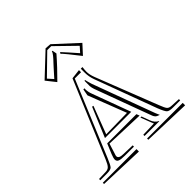

<svg xmlns="http://www.w3.org/2000/svg" viewBox="-187 -860 951 951"><g transform="rotate(-45 288.5 -384.0)"><path d="M568.4 -56.6V-39.6L318.8 -47.9V-56.6ZM244.6 -56.6V-39.6L8.8 -47.9V-56.6ZM237.8 -360.8 245.6 -358.9 190.4 -214.4 338.4 -216.8 261.2 -416.5 267.6 -451.7H275.4V-450.2Q274.9 -449.2 274.9 -445.8Q274.9 -426.3 282.7 -406.7L356.9 -205.6H172.9ZM368.7 -153.3H376.5L391.1 -113.3Q401.9 -84 421.9 -76.2V-74.2H318.8V-83L395.5 -85.4L389.6 -99.1ZM373 -163.1 169.4 -170.4 151.9 -114.7Q148.9 -107.4 148.9 -102.1Q148.9 -85 181.6 -85L244.6 -83V-74.2H181.6Q154.3 -74.2 143.1 -78.9Q131.8 -83.5 131.8 -95.7Q131.8 -106 140.1 -126.5L162.1 -179.2H366.7ZM319.8 -534.7V-520H275.9L112.3 -127Q97.2 -90.3 89.1 -82.3Q81.1 -74.2 55.2 -74.2H8.8V-83L55.2 -84.5Q71.3 -84.5 80.3 -93.3Q89.4 -102.1 100.6 -128.9L268.6 -528.8ZM331.1 -533.2H342.8Q340.3 -513.7 340.3 -502.9Q340.3 -482.9 350.1 -457L477.1 -132.3Q488.3 -102.5 495.6 -94.2Q502.9 -85.9 519.5 -85.4L568.4 -83V-74.2H518.6Q492.2 -74.2 483.6 -82.5Q475.1 -90.8 460.9 -127L340.8 -451.2Q331.1 -478 331.1 -505.9V-514.6ZM301.8 -477.5 306.6 -479Q308.6 -467.8 316.4 -442.4L436.5 -117.2Q438.5 -111.8 441.9 -104.5Q445.3 -97.2 446.3 -94.7Q444.8 -95.2 440.7 -96.9Q436.5 -98.6 435.1 -99.1Q433.6 -99.6 430.7 -101.3Q427.7 -103 426.3 -104.5Q424.8 -106 422.6 -108.6Q420.4 -111.3 418.7 -114.7Q417 -118.2 415.5 -122.6L394.5 -179.2L307.1 -416Q302.7 -428.7 301.3 -442.9L301.8 -443.4ZM299.3 -671.9Q293 -664.1 275.1 -644.8Q257.3 -625.5 252.4 -620.1L202.1 -568.4L162.6 -618.2L279.3 -728L310.5 -725.6L427.2 -618.2L383.3 -570.3L338.4 -627Q334 -631.8 325.9 -641.8Q317.9 -651.9 312 -656.7L316.9 -664.1Q325.7 -653.8 346.2 -631.8L383.3 -589.8L407.7 -617.2L306.6 -715.8H278.8L177.7 -617.2L202.1 -589.8L239.7 -631.8Q245.6 -638.7 254.9 -648.4Q264.2 -658.2 268.8 -663.3Q273.4 -668.5 278.8 -675Q284.2 -681.6 286.9 -686.3Q289.6 -690.9 290.5 -695.3H294.9Z"/></g></svg>

Font: FoglihtenNo03
Style: Regular
Weight: 500
Version: Version 0.59